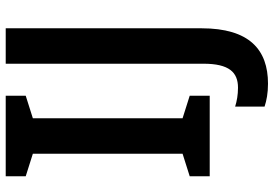

<svg xmlns="http://www.w3.org/2000/svg" viewBox="-163 -591 958 672"><g transform="rotate(-90 316.0 -255.0)"><path d="M317 0V-70L238 -95V-619L317 -644V-714H35V-644L114 -619V-95L35 -70V0ZM359 204C478 204 553 139 553 -29V-714H429V-22C429 68 399 99 345 99C320 99 298 95 279 89V192C300 199 326 204 359 204Z"/></g></svg>

Font: Noto Sans Lao Looped SemiCondensed SemiBold
Style: Regular
Weight: 600
Width: 4
Designer: Mark Frömberg, Ben Mitchell
Foundry: The Fontpad Ltd
Version: Version 1.002